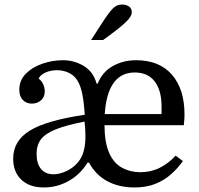

<svg xmlns="http://www.w3.org/2000/svg" viewBox="-20 -815 876 845"><path d="M38 -117Q38 -195 111 -240Q184 -285 353 -310Q349 -369 342 -402Q335 -435 324 -455Q310 -481 285 -493.5Q260 -506 231 -506Q203 -506 180.5 -496Q158 -486 150 -469Q164 -459 170.5 -443Q177 -427 177 -413Q177 -388 160.5 -373.5Q144 -359 120 -359Q96 -359 80.5 -375Q65 -391 65 -420Q65 -462 94 -491Q123 -520 167.5 -535Q212 -550 257 -550Q307 -550 349 -524.5Q391 -499 405 -447H410Q430 -498 476 -524Q522 -550 579 -550Q681 -550 736.5 -486.5Q792 -423 792 -311Q792 -301 791.5 -292.5Q791 -284 789 -264H440Q440 -227 445 -196.5Q450 -166 460 -143Q480 -97 517 -77Q554 -57 597 -57Q644 -57 683 -76.5Q722 -96 753 -130L785 -106Q762 -74 732 -47.5Q702 -21 663 -5.5Q624 10 571 10Q504 10 452.5 -17.5Q401 -45 372 -99H365Q334 -48 283 -19Q232 10 173 10Q110 10 74 -24Q38 -58 38 -117ZM573 -496Q513 -496 480 -450Q447 -404 441 -313H691V-346Q691 -418 660.5 -457Q630 -496 573 -496ZM215 -48Q243 -48 273.5 -62.5Q304 -77 325 -103Q341 -123 348.5 -150.5Q356 -178 356 -215Q356 -232 355 -248.5Q354 -265 352 -280Q271 -264 225 -245.5Q179 -227 160 -201.5Q141 -176 141 -138Q141 -95 160.5 -71.5Q180 -48 215 -48ZM381 -639 430 -715Q459 -760 476.5 -777.5Q494 -795 515 -795Q536 -795 548 -786.5Q560 -778 560 -760Q560 -745 539.5 -723.5Q519 -702 472 -667L434 -639Z"/></svg>

Font: Domine
Style: Regular
Weight: 400
Designer: Pablo Impallari, Rodrigo Fuenzalida, Brenda Gallo
Foundry: Pablo Impallari, Rodrigo Fuenzalida, Brenda Gallo
Version: Version 2.000;September 19, 2022;FontCreator 14.0.0.2877 64-